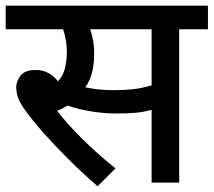

<svg xmlns="http://www.w3.org/2000/svg" viewBox="-20 -642 751 675"><path d="M610 -539V0H513V-256Q485 -248 456 -245.5Q427 -243 391 -243Q344 -243 297 -251Q250 -259 218 -271Q201 -261 181 -252Q220 -202 273.5 -149.5Q327 -97 386 -50L323 13Q267 -36 218 -85Q169 -134 131.5 -176.5Q94 -219 71 -251Q49 -281 43 -300Q37 -319 37 -336Q37 -357 52.5 -376.5Q68 -396 106 -396Q130 -396 149.5 -385.5Q169 -375 184 -356Q202 -376 208.5 -403Q215 -430 215 -458Q215 -482 211 -503Q207 -524 202 -539H0V-622H711V-539ZM379 -325Q417 -325 448.5 -328.5Q480 -332 513 -342V-539H297Q303 -523 307 -501.5Q311 -480 311 -452Q311 -414 303 -385Q295 -356 280 -335Q303 -330 328 -327.5Q353 -325 379 -325Z"/></svg>

Font: Noto Sans Medium
Style: Regular
Weight: 500
Designer: Monotype Design Team
Foundry: Monotype Imaging Inc.
Version: Version 2.007